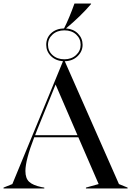

<svg xmlns="http://www.w3.org/2000/svg" viewBox="-35 -1068 743 1088"><path d="M-15 -5 35 -25 322 -721Q280 -724 253.5 -750.5Q227 -777 227 -814Q227 -854 255 -880Q283 -906 328 -907Q357 -964 387 -1048H481V-1045Q422 -976 339 -907Q381 -904 407 -877.5Q433 -851 433 -814Q433 -777 404.5 -749.5Q376 -722 332 -721L639 -25L688 -5V0H452V-5L524 -25L409 -290H159Q109 -161 109 -99Q109 -57 130.5 -37.5Q152 -18 199 -8L216 -5V0H-15ZM404 -302 280 -589 176 -333 164 -302ZM330 -732Q370 -732 396 -756Q422 -780 422 -814Q422 -849 396.5 -872.5Q371 -896 330 -896Q289 -896 263 -872.5Q237 -849 237 -814Q237 -779 263 -755.5Q289 -732 330 -732Z"/></svg>

Font: Nyght Serif
Style: Regular
Weight: 400
Designer: Maksym Kobuzan
Version: Version 0.410